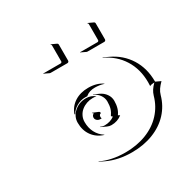

<svg xmlns="http://www.w3.org/2000/svg" viewBox="-153 -802 961 969"><g transform="rotate(-30 327.5 -317.0)"><path d="M157 -545.9 158 -547.6Q159.4 -546.9 161.1 -546.9H258.8Q262 -546.9 264.3 -549.2Q266.6 -551.5 266.6 -554.7V-647.5Q266.6 -652.3 262.2 -654.5L262.9 -656.2L293 -642.3Q298.6 -639.6 298.6 -633.3V-540.5Q298.6 -536.4 295.8 -533.7Q293 -531 288.8 -531H191.2Q189 -531 187 -531.7ZM371.8 -545.9 372.8 -547.6Q374.3 -546.9 376 -546.9H473.6Q476.8 -546.9 479.1 -549.2Q481.4 -551.5 481.4 -554.7V-647.5Q481.4 -652.3 477.1 -654.5L477.8 -656.2L507.8 -642.3Q513.4 -639.6 513.4 -633.3V-540.5Q513.4 -536.4 510.6 -533.7Q507.8 -531 503.7 -531H406Q403.8 -531 401.9 -531.7ZM177 -23.2Q238.5 5.9 317.4 5.9Q385.3 5.9 440.4 -15.6Q495.6 -37.1 532.3 -76.9Q569.1 -116.7 584.2 -170.7Q588.9 -186.8 597.4 -199.8Q606 -212.9 620.4 -227.5Q603.3 -227.1 593 -222.2Q593.8 -230.5 593.8 -244.1Q593.8 -320.6 557.6 -378.1Q521.5 -435.5 456.5 -465.8L457.8 -467.3L487.8 -453.4Q553 -422.9 589.4 -364.9Q625.7 -306.9 625.7 -230.2V-229L655 -215.3Q639.6 -200 630.2 -186.3Q620.8 -172.6 616.2 -156Q601.1 -101.6 564 -61.5Q526.9 -21.5 471.2 0.2Q415.5 22 347.4 22Q269 22 207.3 -6.8L177.2 -21ZM183.6 -244.1Q183.6 -280.3 212.3 -305.7Q241 -331.1 281.2 -331.1Q310.8 -331.1 332.5 -312.7L328.9 -313.2Q320.3 -315.2 311.3 -314.9Q293.2 -314.9 276 -309Q258.8 -303 245.4 -292.2Q231.9 -281.5 223.8 -265.3Q215.6 -249 215.6 -230Q215.6 -196 229.5 -169.3Q243.4 -142.6 268.8 -126.2L270.5 -123.8Q230 -136 206.8 -167.7Q183.6 -199.5 183.6 -244.1ZM190.9 -289.8Q203.9 -327.6 237.3 -349.4Q270.8 -371.1 317.4 -371.1Q366.5 -371.1 400.6 -347.4L396.2 -347.9Q373.8 -355 347.4 -355.2Q314.7 -355.2 294.4 -338.1L292.2 -336.4Q286.9 -336.9 281.2 -336.9Q253.9 -336.9 230.5 -323.6Q207 -310.3 194.3 -288.1Q193.6 -288.3 190.9 -289.8ZM265.6 -226.6Q265.6 -231.9 268.4 -237.3Q271.2 -242.7 277.1 -243.9Q275.9 -248.5 270.3 -250.7L271.2 -252.4L303.7 -238.8Q309.6 -236.1 309.3 -229V-228Q304.4 -228 301 -223.5Q297.6 -219 297.6 -212.4Q297.6 -208.7 299.1 -205.3L299.6 -203.4Q296.4 -203.1 293 -203.1Q281.2 -203.1 273.4 -210Q265.6 -216.8 265.6 -226.6ZM270.5 -171.4Q282.2 -165 295.9 -165Q328.9 -165 353.3 -183.1Q349.1 -184.8 345.7 -190.2Q356.9 -205.6 362.1 -222.5Q367.2 -239.5 367.2 -262.7Q367.2 -283.7 354.7 -301.3Q342.3 -318.8 321.5 -328.4L322.8 -329.8L353 -315.9Q374 -306.2 386.6 -288.1Q399.2 -270 399.2 -248.5Q399.2 -203.9 378.2 -176L388.2 -170.2Q361.8 -148.9 325.9 -148.9Q313.5 -148.9 302.2 -154.3L272.2 -168.2Z"/></g></svg>

Font: AgreloyOut1
Style: Medium
Weight: 400
Designer: gluk
Foundry: gluk
Version: Version 0.27